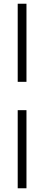

<svg xmlns="http://www.w3.org/2000/svg" viewBox="-20 -830 236 1030"><path d="M75 -391V-810H122V-391ZM75 180V-239H122V180Z"/></svg>

Font: Oswald ExtraLight
Style: Regular
Weight: 250
Designer: Vernon Adams
Foundry: Vernon Adams
Version: Version 4.103;gftools[0.9.33.dev8+g029e19f]